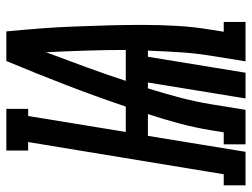

<svg xmlns="http://www.w3.org/2000/svg" viewBox="-162 -662 775 590"><g transform="rotate(-90 225.0 -367.5)"><path d="M-50 0V-67H-16L83 -668H57V-735H185V-668H163L114 -368H192Q223 -460 258.5 -552Q294 -644 332 -735H423Q428 -683 432 -631Q436 -579 438 -527Q440 -475 441.5 -422.5Q443 -370 443 -317.5Q443 -265 440 -211.5Q437 -158 428 -105L422 -67H452V0H331L348 -105Q356 -154 359 -203Q362 -252 364 -300H345L296 0H217L266 -300H248Q233 -252 220 -203Q207 -154 199 -105L182 0H76V-67H113L119 -105Q127 -154 140 -203Q153 -252 169 -300H102L53 0ZM271 -368H366Q366 -429 364 -490.5Q362 -552 359 -613Q336 -552 313.5 -490.5Q291 -429 271 -368Z"/></g></svg>

Font: Iosevka Curly Slab Extrabold
Style: Italic
Weight: 800
Italic angle: -9°
Monospace: yes
Designer: Belleve Invis
Foundry: Belleve Invis
Version: Version 22.1.2; ttfautohint (v1.8.4)